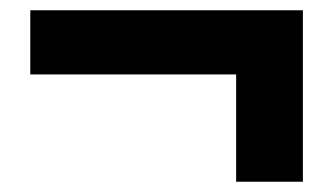

<svg xmlns="http://www.w3.org/2000/svg" viewBox="-20 -460 649 374"><path d="M440 -106H570V-440H39V-315H440Z"/></svg>

Font: Noto Sans JP Black
Style: Regular
Weight: 900
Designer: Ryoko NISHIZUKA 西塚涼子 (kana, bopomofo & ideographs); Paul D. Hunt (Latin, Greek & Cyrillic); Sandoll Communications 산돌커뮤니
Foundry: Adobe
Version: Version 2.002;hotconv 1.0.116;makeotfexe 2.5.65601